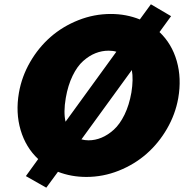

<svg xmlns="http://www.w3.org/2000/svg" viewBox="-20 -806 884 891"><path d="M720.2 -657.2Q777.3 -603 800.3 -522.7Q823.2 -442.4 807.1 -350.1Q793.9 -275.9 755.1 -208.7Q716.3 -141.6 660.2 -92.3Q604 -43 531.2 -13.9Q458.5 15.1 380.9 15.1Q310.5 15.1 249 -8.8L194.8 64.9L100.1 11.2L157.2 -67.9Q99.6 -121.6 75.7 -202.4Q51.8 -283.2 67.9 -376Q81.1 -451.2 119.9 -518.3Q158.7 -585.4 214.8 -634.5Q271 -683.6 343.8 -712.4Q416.5 -741.2 494.1 -741.2Q565.9 -741.2 628.9 -715.8L680.2 -786.1L773.9 -731ZM285.2 -351.1Q273.9 -284.7 284.2 -241.2L520 -565.9Q504.9 -570.8 483.9 -570.8Q452.6 -570.8 423.1 -559.1Q393.6 -547.4 366 -522.9Q338.4 -498.5 316.9 -454.3Q295.4 -410.2 285.2 -351.1ZM589.8 -377Q599.6 -438 591.8 -481L357.9 -159.2Q374.5 -154.8 391.1 -154.8Q421.4 -154.8 450.9 -167Q480.5 -179.2 508.3 -204.3Q536.1 -229.5 557.9 -273.9Q579.6 -318.4 589.8 -377Z"/></svg>

Font: Stilu Bold
Style: Italic
Weight: 700
Italic angle: -10°
Designer: Genilson Lima Santos
Foundry: Genilson Lima Santos
Version: Version 1.200;PS 001.200;hotconv 1.0.88;makeotf.lib2.5.64775